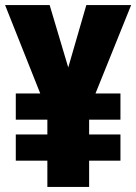

<svg xmlns="http://www.w3.org/2000/svg" viewBox="-20 -734 535 754"><path d="M248 -469 175 -714H0L138 -367H42V-264H166V-206H42V-103H166V0H330V-103H453V-206H330V-264H453V-367H355L495 -714H319Z"/></svg>

Font: Noto Sans Ethiopic ExtraCondensed Black
Style: Regular
Weight: 900
Width: 2
Designer: Monotype Design Team
Foundry: Monotype Imaging Inc.
Version: Version 2.102